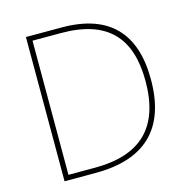

<svg xmlns="http://www.w3.org/2000/svg" viewBox="-105 -867 902 918"><g transform="rotate(-15 346.0 -408.0)"><path d="M628 -415C628 -642 516 -765 280 -765H103V-51H257C507 -51 628 -176 628 -415ZM601 -414C601 -187 489 -76 260 -76H129V-740H270C502 -740 601 -626 601 -414Z"/></g></svg>

Font: Noto Sans Tamil UI Thin
Style: Regular
Weight: 100
Designer: Jelle Bosma - Monotype Design Team
Foundry: Monotype Imaging Inc.
Version: Version 2.004